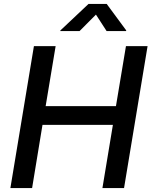

<svg xmlns="http://www.w3.org/2000/svg" viewBox="-20 -964 779 984"><path d="M33.2 0 153.8 -727.5H265.1L213.9 -419.9H574.2L625.5 -727.5H736.3L615.7 0H504.9L558.6 -324.2H197.8L144.5 0ZM387.7 -804.7H288.6L289.6 -808.1L433.6 -943.8H526.9L627 -808.1L626 -804.7H526.4L471.7 -889.2Z"/></svg>

Font: Inter 17pt Medium
Style: Italic
Weight: 500
Italic angle: -9.3988°
Version: Version 4.001;git-66647c0bb